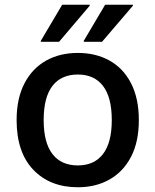

<svg xmlns="http://www.w3.org/2000/svg" viewBox="-20 -780 655 809"><path d="M50 -274Q50 -365 83 -428.5Q116 -492 174 -524.5Q232 -557 308 -557Q384 -557 442 -524.5Q500 -492 532.5 -428.5Q565 -365 565 -274Q565 -183 532.5 -120Q500 -57 442 -24Q384 9 308 9Q191 9 120.5 -64.5Q50 -138 50 -274ZM164 -274Q164 -179 201 -131Q238 -83 308 -83Q377 -83 414 -131Q451 -179 451 -274Q451 -370 414 -418Q377 -466 308 -466Q238 -466 201 -418Q164 -370 164 -274ZM333 -604V-608L423 -760H540V-756L410 -604ZM152 -604V-608L242 -760H358V-756L229 -604Z"/></svg>

Font: Kufam Medium
Style: Regular
Weight: 500
Designer: Wael Morcos, Artur Schmal
Foundry: Original Type
Version: Version 1.300; ttfautohint (v1.8.3)